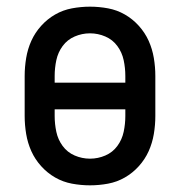

<svg xmlns="http://www.w3.org/2000/svg" viewBox="-20 -548 540 576"><path d="M250 8Q223 8 196 3Q169 -2 145.5 -15.5Q122 -29 103.5 -49.5Q85 -70 74 -94.5Q63 -119 58.5 -146Q54 -173 54 -200V-320Q54 -347 58.5 -374Q63 -401 74 -425.5Q85 -450 103.5 -470.5Q122 -491 145.5 -504.5Q169 -518 196 -523Q223 -528 250 -528Q277 -528 304 -523Q331 -518 354.5 -504.5Q378 -491 396.5 -470.5Q415 -450 426 -425.5Q437 -401 441.5 -374Q446 -347 446 -320V-200Q446 -173 441.5 -146Q437 -119 426 -94.5Q415 -70 396.5 -49.5Q378 -29 354.5 -15.5Q331 -2 304 3Q277 8 250 8ZM356 -300V-320Q356 -344 351 -367.5Q346 -391 332 -410Q318 -429 296 -438.5Q274 -448 250 -448Q226 -448 204 -438.5Q182 -429 168 -410Q154 -391 149 -367.5Q144 -344 144 -320V-300ZM250 -72Q274 -72 296 -81.5Q318 -91 332 -110Q346 -129 351 -152.5Q356 -176 356 -200V-220H144V-200Q144 -176 149 -152.5Q154 -129 168 -110Q182 -91 204 -81.5Q226 -72 250 -72Z"/></svg>

Font: Iosevka Custom Medium
Style: Regular
Weight: 500
Monospace: yes
Designer: Belleve Invis
Foundry: Belleve Invis
Version: Version 32.5.0; ttfautohint (v1.8.4)